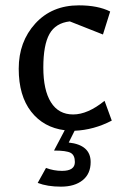

<svg xmlns="http://www.w3.org/2000/svg" viewBox="-20 -474 468 718"><path d="M275 -454Q346 -454 392 -431L365 -345L241 -394Q188 -388 165 -347Q142 -306 142 -221.5Q142 -137 170.5 -91.5Q199 -46 253.5 -46Q308 -46 371 -97L398 -23Q331 12 259 15L237 59Q319 68 319 132Q319 176 289 200Q259 224 208 224Q157 224 121 210L152 154Q181 165 212 165Q260 165 260 132Q260 106 244 97.5Q228 89 182 89L222 13Q143 3 96.5 -56.5Q50 -116 50 -217Q50 -318 112 -386Q174 -454 275 -454Z"/></svg>

Font: Galdeano
Style: Regular
Weight: 400
Designer: Dario Manuel Muhafara
Foundry: Dario Manuel Muhafara
Version: Version 1.001